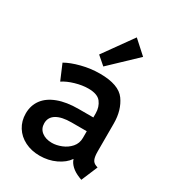

<svg xmlns="http://www.w3.org/2000/svg" viewBox="-191 -900 921 1017"><g transform="rotate(30 269.5 -392.0)"><path d="M35.2 -149.9Q35.2 -198.7 61.8 -234.9Q88.4 -271 140.4 -290.5Q192.4 -310.1 266.1 -310.1H356V-334.5Q356 -374 334.7 -401.9Q313.5 -429.7 257.3 -429.7Q220.7 -429.7 178.7 -417.5Q136.7 -405.3 108.9 -386.7L69.3 -480Q105 -500.5 159.9 -514.6Q214.8 -528.8 271.5 -528.8Q386.2 -528.8 426 -473.4Q465.8 -418 465.8 -336.4V-166Q465.8 -134.3 472.7 -118.2Q479.5 -102.1 497.1 -95.7L507.8 -91.8L465.8 7.8L450.7 2Q419.9 -10.3 400.6 -28.3Q381.3 -46.4 375.5 -66.4H374Q352.1 -34.2 307.6 -13.2Q263.2 7.8 210 7.8Q159.7 7.8 119.9 -12.2Q80.1 -32.2 57.6 -68.1Q35.2 -104 35.2 -149.9ZM232.4 -83.5Q259.8 -83.5 290 -95.5Q320.3 -107.4 341.3 -131.3Q362.3 -155.3 362.3 -189V-229.5H269Q210 -229.5 178 -210.2Q146 -190.9 146 -153.8Q146 -121.1 170.2 -102.3Q194.3 -83.5 232.4 -83.5ZM215.8 -614.3 343.3 -792.5 423.8 -719.7 266.6 -570.3Z"/></g></svg>

Font: Reddit Sans SemiBold
Style: Regular
Weight: 600
Designer: Stephen Hutchings
Foundry: Reddit
Version: Version 1.013